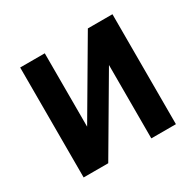

<svg xmlns="http://www.w3.org/2000/svg" viewBox="-121 -663 816 799"><g transform="rotate(-30 287.0 -264.0)"><path d="M390.6 -528.3 183.6 -175.8V-528.3H65.4V0H183.6L390.6 -352.5V0H508.8V-528.3Z"/></g></svg>

Font: FAU Chimera Medium
Style: Regular
Weight: 500
Version: Version 1.002;hotconv 1.0.117;makeotfexe 2.5.65602